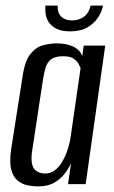

<svg xmlns="http://www.w3.org/2000/svg" viewBox="-20 -658 406 686"><path d="M116 8Q100 8 80.5 4.5Q61 1 44.5 -11.5Q28 -24 20.5 -51Q13 -78 20 -126L61 -387Q69 -441 89 -465.5Q109 -490 134.5 -496.5Q160 -503 184 -503Q218 -503 242.5 -491Q267 -479 274 -457L279 -495H356L286 0H223L234 -75Q226 -57 211.5 -38Q197 -19 174 -5.5Q151 8 116 8ZM141 -38Q160 -38 175 -49Q190 -60 200.5 -77Q211 -94 218 -113Q225 -132 228.5 -148Q232 -164 233 -173L268 -415Q266 -420 260.5 -430Q255 -440 243 -448.5Q231 -457 205 -457Q177 -457 163 -446.5Q149 -436 143 -416.5Q137 -397 133 -370L94 -113Q91 -88 94.5 -72.5Q98 -57 106.5 -50Q115 -43 124 -40.5Q133 -38 141 -38ZM230 -546Q200 -546 181.5 -555.5Q163 -565 154 -579Q145 -593 143 -609Q141 -625 142 -638H186Q185 -611 199.5 -598Q214 -585 237 -585Q261 -585 279 -597.5Q297 -610 304 -638H348Q344 -616 330 -595Q316 -574 292 -560Q268 -546 230 -546Z"/></svg>

Font: Alumni Sans Thin Medium
Style: Italic
Weight: 500
Italic angle: -8°
Version: Version 1.016